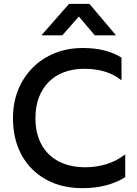

<svg xmlns="http://www.w3.org/2000/svg" viewBox="-20 -965 714 1000"><path d="M409.8 15Q301.1 15 219.6 -30.1Q138 -75.2 92.8 -157.2Q47.6 -239.2 47.6 -349.5Q47.6 -429.4 74.3 -496.2Q101 -562.9 149.8 -612Q198.7 -661.2 265.2 -688.1Q331.6 -715 410.9 -715Q474.1 -715 524.3 -702.1Q574.4 -689.1 612.8 -664.9V-546.5Q575.8 -576.9 526.9 -591.8Q478.1 -606.8 418.9 -606.8Q360.5 -606.8 313.5 -588.9Q266.4 -571.1 233.2 -537.7Q200.1 -504.2 182.3 -457Q164.6 -409.8 164.6 -350.6Q164.6 -269.4 196.2 -212Q227.8 -154.7 286.1 -124.3Q344.3 -93.9 424.1 -93.9Q480.5 -93.9 533.3 -109.7Q586.1 -125.6 632.3 -161.1V-42.2Q585.7 -13.4 530.3 0.8Q474.9 15 409.8 15ZM195.6 -780.9 339.6 -944.8H445.7L584.4 -780.9H473.8L390.6 -879L304.4 -780.9Z"/></svg>

Font: Geologica-Sharp
Style: Regular
Weight: 100
Designer: Sindre Bremnes, Frode Helland
Foundry: Monokrom Skriftforlag AS
Version: Version 1.010;gftools[0.9.28]